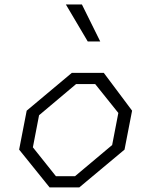

<svg xmlns="http://www.w3.org/2000/svg" viewBox="-20 -818 660 838"><path d="M196.5 0H326L523.5 -165L556.5 -335L433 -500H293.5L96.5 -335L63.5 -165ZM123.5 -175 150.5 -315 312 -451H395.5L496.5 -325L469.5 -185L307.5 -49H224ZM267.5 -798.5 363 -637H417.5L337.5 -798.5Z"/></svg>

Font: Monaspace Krypton ExtraLight
Style: Italic
Weight: 200
Italic angle: -11°
Designer: Riley Cran & the Lettermatic Team
Foundry: Lettermatic
Version: Version 1.101 (Monaspace Krypton)